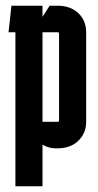

<svg xmlns="http://www.w3.org/2000/svg" viewBox="-20 -520 342 673"><path d="M129 133H34V-407H10L20 -500H129V-461L154 -500H181Q227 -500 254.5 -474Q282 -448 282 -407V-93Q282 -53 254.5 -26.5Q227 0 181 0H177Q150 0 129 -13ZM182 -407H129V-93H182Q187 -93 187 -98V-402Q187 -407 182 -407Z"/></svg>

Font: Karantina
Style: Regular
Weight: 400
Designer: Rony Koch
Foundry: Rony Koch
Version: Version 1.000; ttfautohint (v1.8.3)